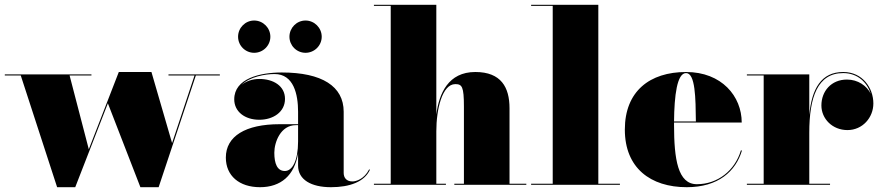

<svg xmlns="http://www.w3.org/2000/svg" viewBox="-25 -770 3670 800"><path d="M345 -148 265 -455.5H356V-460H-5V-455.5H61.5L213 10H288.5L424.5 -339.5L560 10H636L791 -455.5H891V-460H677V-455.5H785.5L692 -174L606 -470H470Z M1181 -617C1181 -580 1211 -550 1248 -550C1285 -550 1315.5 -580 1315.5 -617C1315.5 -654 1285 -684.5 1248 -684.5C1211 -684.5 1181 -654 1181 -617ZM967 -617C967 -580 997 -550 1034 -550C1071 -550 1101.5 -580 1101.5 -617C1101.5 -654 1071 -684.5 1034 -684.5C997 -684.5 967 -654 967 -617ZM1140 -252.5C998 -252.5 916 -202.5 916 -113.5C916 -37.5 972 10 1058.5 10C1145 10 1202 -39 1217 -131V-80C1217 -21 1272 10 1354 10C1432 10 1494 -12.5 1516.5 -63L1513 -64C1492.5 -24 1459 -14 1443.5 -14C1419 -14 1407 -29 1407 -49.5V-304.5C1407 -410.5 1316.5 -468 1149 -468C1058 -468 951 -443 951 -356C951 -305 995 -271 1055.5 -271C1113 -271 1162.5 -303 1162.5 -358C1162.5 -412 1114 -441 1055.5 -441C1026.5 -441 1000 -431.5 981 -416C1016 -450.5 1080 -461.5 1119 -461.5C1199 -461.5 1217 -376.5 1217 -304.5V-252.5ZM1162 -57.5C1130 -57.5 1118 -88.5 1118 -133.5C1118 -178 1144.5 -248.5 1207.5 -248.5H1217V-180.5C1217 -99 1192.5 -57.5 1162 -57.5Z M1533 -4.5V0H1833V-4.5H1793V-223C1793 -315 1817.5 -419.5 1872 -419.5C1900 -419.5 1908 -409.5 1908 -325.5V-4.5H1868V0H2168V-4.5H2098V-319C2098 -406 2063 -470 1955.5 -470C1843 -470 1804.5 -381 1793 -293V-750H1533V-745.5H1603V-4.5Z M2188 -4.5V0H2558V-4.5H2468V-750H2188V-745.5H2278V-4.5Z M3066.5 -143H3062C3037 -59.5 2965.5 -2.5 2878.5 -2.5C2799.5 -2.5 2783.5 -106 2783.5 -250C2783.5 -253 2783.5 -256.5 2783.5 -259.5H3065.5C3065.5 -368.5 2982.5 -470 2833.5 -470C2682.5 -470 2578.5 -390 2578.5 -230C2578.5 -70 2685.5 10 2836.5 10C2967.5 10 3040.5 -56 3066.5 -143ZM2833.5 -465.5C2872.5 -465.5 2873.5 -361 2874.5 -264H2783.5C2784.5 -372 2796 -465.5 2833.5 -465.5Z M3087 -4.5V0H3433.5V-4.5H3347V-217C3347 -364 3381 -465.5 3488.5 -465.5C3549 -465.5 3588.5 -426 3603 -379.5C3586.5 -412.5 3550 -438.5 3504 -438.5C3438.5 -438.5 3397.5 -390 3397.5 -330.5C3397.5 -275.5 3443 -228 3506 -228C3569 -228 3614 -280 3614 -339C3614 -403 3569.5 -470 3488.5 -470C3396.5 -470 3357.5 -400 3347 -291.5V-460H3087V-455.5H3157V-4.5Z"/></svg>

Font: Bodoni* 36pt Fatface
Style: Regular
Weight: 900
Version: Version 2.3